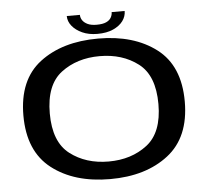

<svg xmlns="http://www.w3.org/2000/svg" viewBox="-51 -757 898 816"><g transform="rotate(-5 398.0 -349.0)"><path d="M387 4.5Q539.5 4.5 635.2 -69.8Q731 -144 731 -296.5Q731 -449 635.2 -522Q539.5 -595 387 -595Q234 -595 138.2 -522Q42.5 -449 42.5 -296.5Q42.5 -144 138.2 -69.8Q234 4.5 387 4.5ZM387 -70.5Q290 -70.5 222.5 -122.2Q155 -174 155 -295.5Q155 -417.5 222.5 -468.8Q290 -520 387 -520Q484 -520 551.2 -468.8Q618.5 -417.5 618.5 -295.5Q618.5 -174 551.2 -122.2Q484 -70.5 387 -70.5ZM386.5 -615Q426.5 -615 454 -627.5Q481.5 -640 495.8 -659.5Q510 -679 510 -702H454.5Q454.5 -690 448.2 -678.8Q442 -667.5 427.2 -660.8Q412.5 -654 386.5 -654Q363 -654 348.2 -661Q333.5 -668 326.2 -678.8Q319 -689.5 319 -702H263Q263 -679 278.8 -659.5Q294.5 -640 322 -627.5Q349.5 -615 386.5 -615Z"/></g></svg>

Font: Anybody Expanded
Style: Regular
Weight: 400
Width: 7
Version: Version 1.113;gftools[0.9.25]